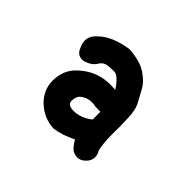

<svg xmlns="http://www.w3.org/2000/svg" viewBox="-102 -958 705 705"><g transform="rotate(45 250.0 -605.5)"><path d="M391.6 -542Q391.6 -506.8 398.4 -472.7Q407.2 -459 407.2 -444.3Q407.2 -426.8 392.6 -412.1Q377.9 -397.5 361.3 -397.5Q349.6 -397.5 335.9 -404.3Q322.3 -415 308.6 -438.5Q263.7 -416 224.6 -411.1Q170.9 -413.1 130.9 -453.1Q97.7 -487.3 97.7 -533.2Q97.7 -587.9 133.8 -622.1Q186.5 -672.9 257.8 -672.9Q270.5 -672.9 284.2 -671.9Q255.9 -715.8 234.4 -716.8Q231.4 -716.8 228.5 -716.8Q203.1 -716.8 193.8 -713.4Q184.6 -710 180.2 -705.6Q175.8 -701.2 171.9 -695.3Q161.1 -675.8 131.8 -666Q125 -664.1 120.1 -664.1Q94.7 -664.1 85 -690.4Q77.1 -706.1 77.1 -720.7Q77.1 -745.1 99.6 -764.6Q135.7 -801.8 214.8 -814.5Q276.4 -810.5 307.6 -788.1Q338.9 -766.6 350.6 -744.1L375 -699.2Q389.6 -673.8 390.6 -631.8Q392.6 -601.6 391.6 -542ZM230.5 -508.8Q268.6 -508.8 302.7 -536.1V-576.2L274.4 -577.1Q265.6 -579.1 257.8 -579.1Q240.2 -579.1 228.5 -573.7Q216.8 -568.4 210.4 -562Q204.1 -555.7 201.7 -546.9Q199.2 -538.1 199.2 -530.3Q199.2 -508.8 230.5 -508.8Z"/></g></svg>

Font: JasonHandwriting2
Style: SemiBold
Weight: 600
Version: Version 1.04.7